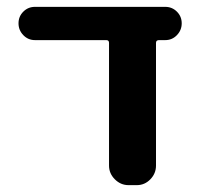

<svg xmlns="http://www.w3.org/2000/svg" viewBox="-20 -540 594 560"><path d="M82 -423Q62 -423 48 -437.5Q34 -452 34 -472Q34 -492 48 -506Q62 -520 82 -520H462Q482 -520 496 -506Q510 -492 510 -472Q510 -452 496 -437.5Q482 -423 462 -423H444Q435 -423 435 -415V-57Q435 -34 418.5 -17Q402 0 379 0H355Q332 0 315 -17Q298 -34 298 -57V-415Q298 -423 290 -423Z"/></svg>

Font: Rounded Mplus 1c Bold
Style: Bold
Weight: 700
Version: Version 1.059.20150529